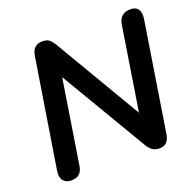

<svg xmlns="http://www.w3.org/2000/svg" viewBox="-126 -845 1000 984"><g transform="rotate(-20 373.5 -352.5)"><path d="M100 8Q72 8 57.5 -10.5Q43 -29 48 -63L143 -659Q148 -687 163.5 -700Q179 -713 202 -713Q227 -713 239.5 -703.5Q252 -694 265 -673L564 -166H539L616 -654Q625 -713 685 -713Q713 -713 725.5 -694.5Q738 -676 733 -643L639 -48Q630 8 584 8Q559 8 544 -2Q529 -12 516 -34L217 -539H242L165 -51Q161 -21 145.5 -6.5Q130 8 100 8Z"/></g></svg>

Font: Nunito Variable Extra Light
Style: Italic
Weight: 200
Italic angle: -9°
Designer: Vernon Adams
Foundry: Vernon Adams
Version: Version 3.602